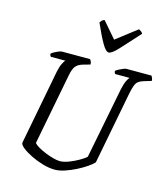

<svg xmlns="http://www.w3.org/2000/svg" viewBox="-135 -1061 1020 1166"><g transform="rotate(15 374.5 -478.0)"><path d="M320 0Q282 0 241.5 -12Q201 -24 166 -41.5Q131 -59 109 -76.5Q87 -94 87 -107L177 -577Q184 -611 194 -631Q204 -651 211 -656H119Q117 -658 114.5 -662.5Q112 -667 112 -674Q118 -680 131 -687Q144 -694 157 -699Q170 -704 176 -704H353Q356 -700 360 -692.5Q364 -685 364 -673L318 -660Q288 -651 274.5 -633.5Q261 -616 253 -574L167 -128Q173 -118 193 -106Q213 -94 239.5 -83Q266 -72 292 -65Q318 -58 335 -58Q360 -58 392 -70.5Q424 -83 452.5 -99.5Q481 -116 493 -128L581 -577Q589 -613 598.5 -632Q608 -651 614 -656H524Q522 -657 519.5 -662Q517 -667 517 -674Q523 -680 536.5 -687Q550 -694 562.5 -699Q575 -704 580 -704H739Q741 -700 745 -692.5Q749 -685 749 -673L702 -659Q682 -653 670 -644Q658 -635 651 -617Q644 -599 637 -566L549 -108Q537 -94 510 -75.5Q483 -57 449.5 -40Q416 -23 381.5 -11.5Q347 0 320 0ZM451 -772Q433 -772 408.5 -814.5Q384 -857 350 -934Q355 -941 360 -947Q365 -953 377 -956L463 -856L593 -956Q615 -945 618 -934Q550 -859 510 -815.5Q470 -772 451 -772Z"/></g></svg>

Font: Texturina Light
Style: Italic
Weight: 300
Italic angle: -11°
Designer: Guillermo Torres Carreño
Foundry: Omnibus-Type
Version: Version 1.002; ttfautohint (v1.8.3)